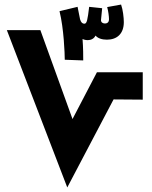

<svg xmlns="http://www.w3.org/2000/svg" viewBox="-20 -822 666 842"><path d="M365 -646C379 -646 392 -652 399 -666C409 -654 427 -648 449 -648C492 -648 523 -673 523 -725C523 -744 519 -780 511 -802L450 -791C455 -774 458 -749 458 -738C458 -731 456 -719 440 -719C431 -719 422 -724 423 -735L428 -786L371 -792C364 -734 361 -718 350 -718C342 -718 335 -723 331 -738L320 -793V-792L241 -773C260 -697 264 -586 264 -560L345 -557C345 -579 345 -610 342 -651C348 -648 356 -646 365 -646ZM478 -386 606 -385V-505H405L298 -300L157 -690H10L275 0Z"/></svg>

Font: Noto Sans Arabic UI SemiCondensed Extra
Style: Regular
Weight: 800
Width: 4
Designer: Nadine Chahine - Monotype Design Team
Foundry: Monotype Imaging Inc.
Version: Version 1.900